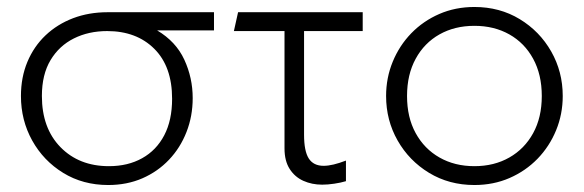

<svg xmlns="http://www.w3.org/2000/svg" viewBox="-20 -515 1672 550"><path d="M290 15Q217.5 15 161 -19.8Q104.5 -54.5 72.2 -112.5Q40 -170.5 40 -240Q40 -293.5 58.5 -337.8Q77 -382 110.5 -413.8Q144 -445.5 189.2 -462.8Q234.5 -480 288 -480H593V-428H430Q484 -396 508 -344Q532 -292 532 -234Q532 -182 514.2 -136.8Q496.5 -91.5 464.2 -57.5Q432 -23.5 387.8 -4.2Q343.5 15 290 15ZM292 -39Q346.5 -39 387.2 -61.8Q428 -84.5 450.5 -127.5Q473 -170.5 473 -232Q473 -324.5 422 -375.2Q371 -426 287 -426Q234 -426 191.8 -405Q149.5 -384 124.8 -342.8Q100 -301.5 100 -240Q100 -148 153.2 -93.5Q206.5 -39 292 -39Z M903 14Q873.5 14 849 3Q824.5 -8 809.8 -31Q795 -54 795 -90V-426H650L662 -480H1019V-426H851V-129Q851 -82 864.5 -61Q878 -40 907 -40Q920 -40 935.8 -43.8Q951.5 -47.5 971 -55V4Q956 8.5 937.5 11.2Q919 14 903 14Z M1339 15Q1266.5 15 1209.2 -19.8Q1152 -54.5 1119 -112.5Q1086 -170.5 1086 -240Q1086 -292 1105 -338.2Q1124 -384.5 1158.2 -419.8Q1192.5 -455 1238.5 -475Q1284.5 -495 1339 -495Q1411.5 -495 1468.8 -460.2Q1526 -425.5 1559 -367.5Q1592 -309.5 1592 -240Q1592 -188 1573 -141.8Q1554 -95.5 1519.8 -60.2Q1485.5 -25 1439.5 -5Q1393.5 15 1339 15ZM1339 -39Q1395.5 -39 1439 -63.8Q1482.5 -88.5 1507.2 -133.5Q1532 -178.5 1532 -240Q1532 -301.5 1507.2 -346.8Q1482.5 -392 1439 -416.5Q1395.5 -441 1339 -441Q1282.5 -441 1239 -416.5Q1195.5 -392 1170.8 -346.8Q1146 -301.5 1146 -240Q1146 -178.5 1170.8 -133.5Q1195.5 -88.5 1239 -63.8Q1282.5 -39 1339 -39Z"/></svg>

Font: Geologica-Sharp
Style: Regular
Weight: 100
Designer: Sindre Bremnes, Frode Helland
Foundry: Monokrom Skriftforlag AS
Version: Version 1.010;gftools[0.9.28]